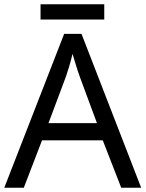

<svg xmlns="http://www.w3.org/2000/svg" viewBox="-20 -875 679 895"><path d="M545 0 459 -221H176L91 0H0L279 -717H360L638 0ZM352 -517Q349 -525 342 -546Q335 -567 328.5 -589.5Q322 -612 318 -624Q311 -593 302 -563.5Q293 -534 287 -517L206 -301H432ZM466 -855V-784H169V-855Z"/></svg>

Font: Noto Sans Gothic
Style: Regular
Weight: 400
Designer: Monotype Design Team
Foundry: Monotype Imaging Inc.
Version: Version 2.001; ttfautohint (v1.8.4.7-5d5b)